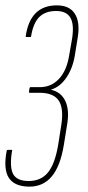

<svg xmlns="http://www.w3.org/2000/svg" viewBox="-30 -505 330 716"><path d="M77 191Q23 190 2.5 157.5Q-18 125 -5 57Q-4 54 -2 54H14Q17 54 15 57Q5 118 19 144Q33 170 77 170Q123 170 149 138Q175 106 187 35L199 -42Q208 -102 188.5 -130.5Q169 -159 117 -159H80Q79 -159 78.5 -160Q78 -161 78 -162L80 -176Q81 -178 81.5 -179Q82 -180 84 -180H119Q161 -180 190 -211Q219 -242 228 -299L239 -362Q247 -414 232.5 -439Q218 -464 179 -464Q139 -464 116.5 -441.5Q94 -419 86 -370Q86 -369 85.5 -368Q85 -367 84 -367H68Q65 -367 66 -370Q74 -427 103 -456Q132 -485 182 -485Q229 -485 249 -454Q269 -423 260 -366L249 -298Q241 -250 217.5 -215.5Q194 -181 161 -171V-170Q197 -162 213 -129.5Q229 -97 221 -45L208 36Q195 115 162.5 153.5Q130 192 77 191Z"/></svg>

Font: Sofia Sans Extra Condensed Thin
Style: Italic
Weight: 250
Italic angle: -9°
Version: Version 4.100